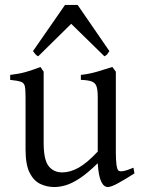

<svg xmlns="http://www.w3.org/2000/svg" viewBox="-20 -739 570 774"><path d="M522 -40Q486 -17 457 -1Q428 15 415 15Q398 15 387.5 -8Q377 -31 374 -81Q333 -41 302 -20.5Q271 0 246 7.5Q221 15 199 15Q169 15 142.5 2.5Q116 -10 99.5 -42.5Q83 -75 83 -137V-348Q83 -379 80 -392Q77 -405 64 -409.5Q51 -414 21 -417V-437Q56 -441 83 -448.5Q110 -456 143 -469L156 -450V-163Q156 -95 176 -69.5Q196 -44 231 -44Q263 -44 297 -63Q331 -82 374 -128V-348Q374 -377 369 -391Q364 -405 350 -410.5Q336 -416 306 -417V-437Q341 -441 373 -450.5Q405 -460 433 -469L447 -450V-124Q447 -95 449.5 -75.5Q452 -56 458 -51Q464 -47 478 -49.5Q492 -52 518 -63ZM421 -533Q415 -524 412 -520Q409 -516 401 -512L267 -643L134 -512Q126 -516 123 -520Q120 -524 113 -533L242 -719H293Z"/></svg>

Font: ChillKai
Style: Regular
Weight: 400
Designer: ChillType
Foundry: 寒蝉字型
Version: Version 2.000